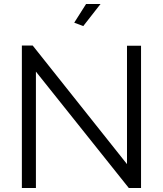

<svg xmlns="http://www.w3.org/2000/svg" viewBox="-20 -937 812 957"><path d="M395 -807 350 -824 409 -917H481ZM159 -580V0H89V-710H143L613 -119V-709H683V0H622Z"/></svg>

Font: Oxford Sans
Style: Regular
Weight: 400
Designer: Matt McInerney, Pablo Impallari, Rodrigo Fuenzalida
Foundry: Matt McInerney, Pablo Impallari, Rodrigo Fuenzalida
Version: Version 3.000g; ttfautohint (v1.5) -l 8 -r 28 -G 28 -x 14 -D